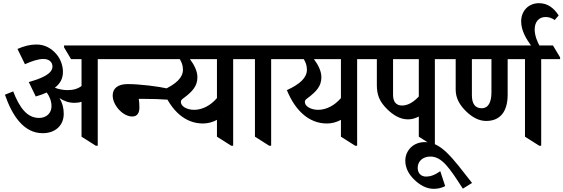

<svg xmlns="http://www.w3.org/2000/svg" viewBox="-20 -910 3544 1208"><path d="M249 -72C326 -72 381 -119 381 -194C381 -230 373 -262 354 -293C382 -274 414 -263 448 -263C464 -263 480 -265 493 -270V-50L583 7H595V-538H714V-549L669 -624H383V-612L427 -538H493V-369C471 -352 442 -343 406 -343C379 -343 351 -348 325 -358C360 -385 376 -417 376 -458C376 -496 362 -537 336 -568C303 -607 261 -630 209 -630C170 -630 130 -620 90 -602L137 -506C179 -525 220 -539 253 -539C287 -539 310 -521 310 -492C310 -449 255 -420 161 -394L205 -303C231 -310 254 -319 274 -328C293 -302 304 -273 304 -241C304 -199 273 -168 226 -168C152 -168 104 -229 63 -335L11 -314C57 -182 129 -72 249 -72Z M657 -538H1025V-549L981 -624H612V-612ZM812 -177C844 -177 857 -200 857 -233C857 -253 856 -273 853 -288C861 -288 867 -288 876 -288C937 -288 996 -286 1034 -283V-353C978 -366 859 -381 784 -381C720 -381 689 -353 689 -309C689 -248 753 -177 812 -177Z M1257 -133C1289 -133 1320 -142 1345 -156V-50L1435 7H1447V-538H1566V-549L1521 -624H924V-612L969 -538H1111C1123 -519 1131 -498 1131 -472C1131 -421 1088 -381 1005 -343C1056 -217 1142 -133 1257 -133ZM1140 -235C1126 -244 1118 -256 1118 -269C1118 -277 1122 -283 1133 -291C1194 -336 1222 -370 1222 -425C1222 -461 1203 -501 1175 -538H1345V-293C1306 -247 1254 -219 1201 -219C1176 -219 1155 -226 1140 -235Z M1674 7H1686V-538H1805V-549L1760 -624H1464V-613L1509 -538H1584V-50Z M2037 -133C2069 -133 2100 -142 2125 -156V-50L2215 7H2227V-538H2346V-549L2301 -624H1704V-612L1749 -538H1891C1903 -519 1911 -498 1911 -472C1911 -421 1868 -381 1785 -343C1836 -217 1922 -133 2037 -133ZM1920 -235C1906 -244 1898 -256 1898 -269C1898 -277 1902 -283 1913 -291C1974 -336 2002 -370 2002 -425C2002 -461 1983 -501 1955 -538H2125V-293C2086 -247 2034 -219 1981 -219C1956 -219 1935 -226 1920 -235Z M2547 -159C2572 -159 2595 -166 2615 -177V-50L2704 7H2716V-538H2835V-549L2790 -624H2244V-612L2289 -538H2351V-376C2351 -314 2366 -272 2417 -222C2454 -186 2497 -159 2547 -159ZM2453 -313V-538H2615V-303C2582 -267 2545 -246 2510 -246C2473 -246 2453 -269 2453 -313Z M2708 278C2736 278 2756 273 2781 261L2750 167C2715 192 2687 201 2661 201C2630 201 2608 181 2608 146C2608 104 2641 75 2688 75C2760 75 2808 146 2892 277L2950 241C2825 82 2757 -16 2653 -16C2578 -16 2530 39 2530 101C2530 147 2552 186 2584 218C2618 252 2661 278 2708 278Z M3039 -149C3126 -149 3174 -207 3174 -314V-538H3283V-50L3373 7H3385V-538H3504V-549L3459 -624H2734V-612L2779 -538H2847V-346C2847 -292 2872 -249 2914 -208C2953 -171 2994 -149 3039 -149ZM2949 -311V-538H3072V-330C3072 -267 3053 -229 3010 -229C2969 -229 2949 -258 2949 -311Z M3378 -616C3360 -647 3344 -687 3344 -725C3344 -772 3370 -803 3413 -803C3434 -803 3453 -796 3470 -784L3495 -813C3465 -858 3428 -890 3371 -890C3305 -890 3259 -841 3259 -776C3259 -720 3287 -669 3327 -616Z"/></svg>

Font: Noto Serif Devanagari SemiCondensed SemiBold
Style: Regular
Weight: 600
Width: 4
Designer: Universal Thirst, Indian Type Foundry and the Monotype Design Team
Foundry: Monotype Imaging Inc.
Version: Version 2.004